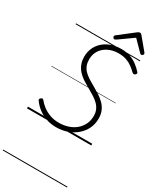

<svg xmlns="http://www.w3.org/2000/svg" viewBox="-413 -1366 1627 1976"><g transform="rotate(30 401.0 -378.0)"><path d="M356 19Q299 19 252 5Q205 -9 168.5 -31.5Q132 -54 106 -80Q80 -106 64 -129Q58 -138 60 -145Q62 -152 71 -159Q82 -168 89 -167Q96 -166 102 -159Q126 -128 163 -99.5Q200 -71 248.5 -53Q297 -35 356 -35Q416 -35 467 -52Q518 -69 555.5 -101Q593 -133 614 -177Q635 -221 635 -275Q635 -315 621.5 -346Q608 -377 583.5 -402Q559 -427 524 -449.5Q489 -472 445 -497Q414 -514 384 -532.5Q354 -551 329 -572.5Q304 -594 285 -620Q266 -646 255 -679.5Q244 -713 244 -755Q244 -813 266 -861Q288 -909 327.5 -943.5Q367 -978 420.5 -996.5Q474 -1015 538 -1015Q596 -1015 642.5 -999Q689 -983 727 -955Q765 -927 796 -892Q804 -883 802 -875.5Q800 -868 791 -860Q784 -854 775.5 -854Q767 -854 758 -861Q731 -888 700 -911Q669 -934 629.5 -948Q590 -962 536 -962Q486 -962 443.5 -947.5Q401 -933 369 -906Q337 -879 319.5 -841Q302 -803 302 -756Q302 -716 313.5 -686Q325 -656 347.5 -632Q370 -608 402.5 -586.5Q435 -565 477 -542Q519 -518 557.5 -493.5Q596 -469 626.5 -438.5Q657 -408 674.5 -368.5Q692 -329 692 -277Q692 -212 666.5 -158.5Q641 -105 595 -65Q549 -25 488 -3Q427 19 356 19ZM423 -1065Q415 -1065 408.5 -1072.5Q402 -1080 402 -1087Q402 -1093 404 -1096.5Q406 -1100 410 -1104L589 -1243Q597 -1250 604 -1253Q611 -1256 619 -1256Q626 -1256 631.5 -1252.5Q637 -1249 643 -1242L760 -1101Q763 -1098 764 -1094Q765 -1090 765 -1086Q765 -1077 757 -1071Q749 -1065 742 -1065Q736 -1065 731.5 -1068Q727 -1071 723 -1076L610 -1191L445 -1074Q438 -1070 433.5 -1067.5Q429 -1065 423 -1065ZM0 490H764V500H0ZM0 -20H764V0H0ZM0 -505H764V-500H0ZM0 -1010H764V-1000H0Z"/></g></svg>

Font: Playwrite AU QLD Guides
Style: Regular
Weight: 400
Designer: Veronika Burian, José Scaglione
Foundry: TypeTogether
Version: Version 1.003